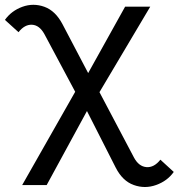

<svg xmlns="http://www.w3.org/2000/svg" viewBox="-62 -557 725 779"><path d="M407.4 122.9 279.6 -128.6 251.4 -169.1 118.4 -418.1Q98.3 -454.9 68.2 -456.6Q38.1 -458.3 13.1 -426.4L-42 -476.3Q-15.9 -513.1 28.7 -529.4Q73.3 -545.6 118.2 -529.4Q163.1 -513.1 191.7 -458.6L304.7 -243.4L330 -205L481.7 82.4Q501.1 118.4 532 121Q562.9 123.6 588.7 90.9L643 140.6Q616.9 177.4 571.4 193.6Q526 209.9 480.6 193.6Q435.1 177.4 407.4 122.9ZM262 -217.9 272.7 -219.1 445.6 -529.9H547.6L324.1 -153.6L313.1 -147.4L127.3 194H27.9Z"/></svg>

Font: iiserrat Thin
Style: Regular
Weight: 100
Designer: Akira Ohta
Foundry: Akira Ohta
Version: Version 1.200;Glyphs 3.3.1 (3343)